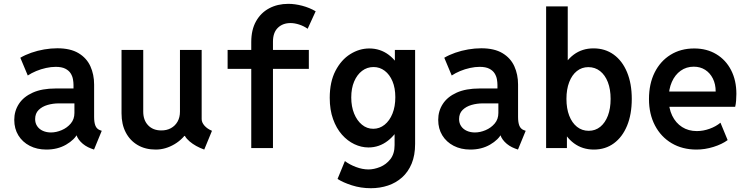

<svg xmlns="http://www.w3.org/2000/svg" viewBox="-20 -786 3978 1019"><path d="M226.1 7.8Q176.3 7.8 137.7 -12.2Q99.1 -32.2 77.4 -67.6Q55.7 -103 55.7 -149.9Q55.7 -196.8 80.3 -234.6Q105 -272.5 153.8 -294.4Q202.6 -316.4 275.4 -316.4H391.1V-237.3H292Q261.2 -237.3 232.4 -229Q203.6 -220.7 185.1 -202.4Q166.5 -184.1 166.5 -153.8Q166.5 -132.3 177.5 -116.2Q188.5 -100.1 207.5 -91.6Q226.6 -83 250.5 -83Q278.3 -83 307.1 -95.2Q335.9 -107.4 355.5 -130.4Q375 -153.3 375 -186.5V-245.1L370.1 -271.5V-335.4Q370.1 -349.1 367.2 -365.5Q364.3 -381.8 355 -396.7Q345.7 -411.6 326.7 -421.4Q307.6 -431.2 275.4 -431.2Q251.5 -431.2 224.4 -425.3Q197.3 -419.4 172.1 -408.9Q147 -398.4 127.4 -385.3L87.9 -479.5Q113.3 -494.6 146.2 -506.1Q179.2 -517.6 214.8 -523.7Q250.5 -529.8 284.2 -529.8Q353.5 -529.8 396.7 -503.9Q439.9 -478 459.7 -434.3Q479.5 -390.6 479.5 -337.4V-165.5Q479.5 -136.2 486.3 -119.1Q493.2 -102.1 509.3 -95.7L520 -91.8L479 7.8L462.9 2Q430.2 -10.3 408.2 -33.4Q386.2 -56.6 383.3 -81.5L409.2 -67.4H360.8L393.1 -79.6Q376 -44.4 330.8 -18.3Q285.6 7.8 226.1 7.8Z M806.6 7.8Q751.5 7.8 710.7 -16.1Q669.9 -40 647.5 -83Q625 -126 625 -184.1V-521H740.2V-193.4Q740.2 -148.4 765.9 -121.3Q791.5 -94.2 834.5 -93.8Q864.3 -93.3 887 -105.7Q909.7 -118.2 922.4 -140.6Q935.1 -163.1 935.1 -193.4V-521H1050.3V-153.8Q1050.3 -136.2 1065.2 -119.1Q1080.1 -102.1 1105 -91.8L1064 7.8Q1017.6 -8.8 986.1 -35.6Q954.6 -62.5 954.6 -89.8L986.8 -64.5H927.7L983.4 -100.6Q955.1 -49.8 906.7 -21Q858.4 7.8 806.6 7.8Z M1313.5 0V-563Q1313.5 -627.9 1338.9 -673.1Q1364.3 -718.3 1408.7 -741.9Q1453.1 -765.6 1510.3 -765.6Q1545.4 -765.6 1584.2 -755.4Q1623 -745.1 1655.3 -726.1L1612.8 -633.3Q1592.3 -647.9 1567.6 -655.8Q1543 -663.6 1522 -663.6Q1480.5 -663.6 1454.6 -638.4Q1428.7 -613.3 1428.7 -564.9V0ZM1188 -420.4V-521H1619.1V-420.4Z M1948.2 212.9Q1895 212.9 1847.2 197.5Q1799.3 182.1 1771.5 163.6L1810.5 68.8Q1835 87.4 1869.1 100.3Q1903.3 113.3 1935.5 113.3Q1964.8 113.3 1997.1 100.3Q2029.3 87.4 2051.8 58.8Q2074.2 30.3 2074.2 -16.1V-77.1H2060.1L2079.6 -124.5V-409.7L2050.3 -461.4H2075.7V-521H2183.1V-22Q2183.1 38.1 2164.8 82.3Q2146.5 126.5 2114 155.5Q2081.5 184.6 2039.1 198.7Q1996.6 212.9 1948.2 212.9ZM1935.5 -3.4Q1897.5 -3.4 1860.8 -20.8Q1824.2 -38.1 1794.7 -71.5Q1765.1 -105 1747.6 -154.1Q1730 -203.1 1730 -266.6Q1730 -351.6 1760.5 -410.2Q1791 -468.8 1839.1 -498.8Q1887.2 -528.8 1939.9 -528.8Q1997.6 -528.8 2042.5 -495.4Q2087.4 -461.9 2112.5 -403.8Q2137.7 -345.7 2137.7 -271.5Q2137.7 -195.8 2111.1 -135.3Q2084.5 -74.7 2038.6 -39.1Q1992.7 -3.4 1935.5 -3.4ZM1960.9 -102.5Q1994.6 -102.5 2021.2 -124Q2047.9 -145.5 2063 -183.1Q2078.1 -220.7 2078.1 -270Q2078.1 -318.8 2063 -354.7Q2047.9 -390.6 2021.7 -410.4Q1995.6 -430.2 1962.4 -430.2Q1928.2 -430.2 1901.6 -409.9Q1875 -389.6 1859.6 -353.5Q1844.2 -317.4 1844.2 -268.6Q1844.2 -220.7 1859.4 -183.3Q1874.5 -146 1900.9 -124.3Q1927.2 -102.5 1960.9 -102.5Z M2476.1 7.8Q2426.3 7.8 2387.7 -12.2Q2349.1 -32.2 2327.4 -67.6Q2305.7 -103 2305.7 -149.9Q2305.7 -196.8 2330.3 -234.6Q2355 -272.5 2403.8 -294.4Q2452.6 -316.4 2525.4 -316.4H2641.1V-237.3H2542Q2511.2 -237.3 2482.4 -229Q2453.6 -220.7 2435.1 -202.4Q2416.5 -184.1 2416.5 -153.8Q2416.5 -132.3 2427.5 -116.2Q2438.5 -100.1 2457.5 -91.6Q2476.6 -83 2500.5 -83Q2528.3 -83 2557.1 -95.2Q2585.9 -107.4 2605.5 -130.4Q2625 -153.3 2625 -186.5V-245.1L2620.1 -271.5V-335.4Q2620.1 -349.1 2617.2 -365.5Q2614.3 -381.8 2605 -396.7Q2595.7 -411.6 2576.7 -421.4Q2557.6 -431.2 2525.4 -431.2Q2501.5 -431.2 2474.4 -425.3Q2447.3 -419.4 2422.1 -408.9Q2397 -398.4 2377.4 -385.3L2337.9 -479.5Q2363.3 -494.6 2396.2 -506.1Q2429.2 -517.6 2464.8 -523.7Q2500.5 -529.8 2534.2 -529.8Q2603.5 -529.8 2646.7 -503.9Q2689.9 -478 2709.7 -434.3Q2729.5 -390.6 2729.5 -337.4V-165.5Q2729.5 -136.2 2736.3 -119.1Q2743.2 -102.1 2759.3 -95.7L2770 -91.8L2729 7.8L2712.9 2Q2680.2 -10.3 2658.2 -33.4Q2636.2 -56.6 2633.3 -81.5L2659.2 -67.4H2610.8L2643.1 -79.6Q2626 -44.4 2580.8 -18.3Q2535.6 7.8 2476.1 7.8Z M2878.4 0V-752H2993.2V-464.8H3002.9L2982.4 -398.4V-116.7L3004.9 -65.4H2988.8V0ZM3131.8 7.8Q3071.3 7.8 3026.1 -25.6Q2981 -59.1 2955.8 -119.4Q2930.7 -179.7 2930.7 -261.2Q2930.7 -342.3 2955.6 -402.6Q2980.5 -462.9 3025.1 -496.1Q3069.8 -529.3 3129.9 -529.3Q3191.4 -529.3 3237.1 -496.3Q3282.7 -463.4 3307.9 -402.8Q3333 -342.3 3333 -261.2Q3333 -179.2 3308.1 -118.9Q3283.2 -58.6 3238 -25.4Q3192.9 7.8 3131.8 7.8ZM3104.5 -91.8Q3139.6 -91.8 3165.8 -113Q3191.9 -134.3 3206.3 -172.1Q3220.7 -210 3220.7 -261.2Q3220.7 -312 3206.1 -349.9Q3191.4 -387.7 3164.8 -408.7Q3138.2 -429.7 3102.5 -429.7Q3067.9 -429.7 3041.7 -408.9Q3015.6 -388.2 3001 -350.3Q2986.3 -312.5 2986.3 -261.2Q2986.3 -210 3001 -172.1Q3015.6 -134.3 3042.2 -113Q3068.8 -91.8 3104.5 -91.8Z M3676.8 7.8Q3601.6 7.8 3544.7 -25.9Q3487.8 -59.6 3456.1 -120.1Q3424.3 -180.7 3424.3 -260.3Q3424.3 -340.8 3454.3 -401.1Q3484.4 -461.4 3538.6 -495.1Q3592.8 -528.8 3664.6 -528.8Q3731 -528.8 3781.5 -498.5Q3832 -468.3 3860.1 -413.8Q3888.2 -359.4 3888.2 -287.6Q3888.2 -270.5 3886.7 -251.7Q3885.3 -232.9 3881.8 -219.2H3514.6V-300.3H3778.3Q3778.3 -339.4 3763.4 -369.1Q3748.5 -398.9 3722.4 -415.5Q3696.3 -432.1 3662.1 -432.1Q3622.6 -432.1 3592.5 -410.6Q3562.5 -389.2 3545.7 -351.1Q3528.8 -313 3528.8 -262.7Q3528.8 -210.9 3547.6 -172.1Q3566.4 -133.3 3600.1 -111.8Q3633.8 -90.3 3678.2 -90.3Q3711.9 -90.3 3745.8 -102.5Q3779.8 -114.7 3803.7 -134.8L3841.8 -42.5Q3812 -20.5 3766.6 -6.3Q3721.2 7.8 3676.8 7.8Z"/></svg>

Font: Reddit Mono SemiBold
Style: Regular
Weight: 600
Monospace: yes
Designer: Stephen Hutchings
Foundry: Reddit
Version: Version 1.014